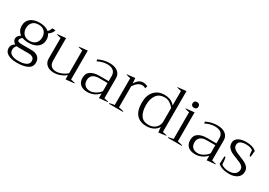

<svg xmlns="http://www.w3.org/2000/svg" viewBox="17 -1645 3833 2731"><g transform="rotate(30 1933.5 -279.0)"><path d="M480 13Q480 85 416 117.5Q352 150 241 150Q148 150 93 118Q38 86 38 26Q38 -32 95 -65Q72 -77 60.5 -96Q49 -115 49 -136Q49 -181 105 -215Q74 -236 57.5 -268.5Q41 -301 41 -343Q41 -420 95.5 -463.5Q150 -507 244 -507Q342 -507 397 -460Q412 -474 423 -494Q434 -514 434 -526H490Q485 -502 467.5 -477.5Q450 -453 420 -434Q447 -397 447 -343Q447 -266 392.5 -222.5Q338 -179 244 -179Q186 -179 141 -196Q123 -185 113.5 -171Q104 -157 104 -144Q104 -124 123.5 -118Q143 -112 188 -112H327Q404 -112 442 -79Q480 -46 480 13ZM110 -343Q110 -285 144.5 -247.5Q179 -210 244 -210Q309 -210 343.5 -247.5Q378 -285 378 -343Q378 -401 343.5 -438.5Q309 -476 244 -476Q179 -476 144.5 -438.5Q110 -401 110 -343ZM417 25Q417 -12 393.5 -31Q370 -50 311 -50H166Q143 -50 128 -54Q108 -36 101 -18Q94 0 94 22Q94 69 135.5 93Q177 117 247 117Q325 117 371 93.5Q417 70 417 25Z M1102 -13V-6L963 8V-61Q926 -31 875 -10.5Q824 10 769 10Q695 10 651 -27.5Q607 -65 607 -129V-467Q563 -475 537 -484V-490L676 -505V-139Q676 -77 706.5 -49Q737 -21 788 -21Q830 -21 879.5 -41.5Q929 -62 963 -94V-467Q921 -474 894 -484V-490L1032 -505V-29Q1073 -22 1102 -13Z M1160 -133Q1160 -209 1214 -243Q1268 -277 1351 -277H1507V-361Q1507 -419 1471 -447.5Q1435 -476 1370 -476Q1298 -476 1216 -435L1210 -463Q1248 -483 1296 -495Q1344 -507 1394 -507Q1479 -507 1527.5 -469Q1576 -431 1576 -367V-36Q1613 -29 1646 -20V-13L1507 1V-75Q1463 -28 1414.5 -9Q1366 10 1321 10Q1244 10 1202 -27Q1160 -64 1160 -133ZM1507 -114V-246H1368Q1298 -246 1263.5 -216.5Q1229 -187 1229 -134Q1229 -78 1261 -50Q1293 -22 1344 -22Q1389 -22 1436.5 -50Q1484 -78 1507 -114Z M1670 -9Q1701 -20 1751 -27V-467Q1707 -475 1681 -484V-490L1812 -505L1819 -422H1823Q1838 -456 1870.5 -481.5Q1903 -507 1943 -507Q1987 -507 2019 -487L2006 -448Q1982 -466 1951 -466Q1879 -466 1820 -373V-27Q1867 -20 1901 -9V0H1670Z M2067 -250Q2067 -371 2129.5 -439Q2192 -507 2296 -507Q2343 -507 2385.5 -492Q2428 -477 2467 -433V-670Q2423 -678 2397 -687V-693L2536 -708V-36Q2577 -29 2606 -20V-14L2484 3Q2478 -26 2474 -84Q2448 -37 2398.5 -13.5Q2349 10 2287 10Q2183 10 2125 -53.5Q2067 -117 2067 -250ZM2467 -171V-392Q2434 -431 2397.5 -453.5Q2361 -476 2315 -476Q2225 -476 2180.5 -413Q2136 -350 2136 -249Q2136 -143 2176.5 -82Q2217 -21 2305 -21Q2354 -21 2390.5 -41Q2427 -61 2447 -95.5Q2467 -130 2467 -171Z M2697 -601Q2697 -623 2710.5 -636Q2724 -649 2746 -649Q2768 -649 2781.5 -636Q2795 -623 2795 -601Q2795 -580 2781.5 -567Q2768 -554 2746 -554Q2724 -554 2710.5 -567Q2697 -580 2697 -601ZM2637 -9Q2662 -17 2718 -27V-466Q2674 -474 2648 -483V-489L2787 -504V-27Q2832 -21 2868 -9V0H2637Z M2929 -133Q2929 -209 2983 -243Q3037 -277 3120 -277H3276V-361Q3276 -419 3240 -447.5Q3204 -476 3139 -476Q3067 -476 2985 -435L2979 -463Q3017 -483 3065 -495Q3113 -507 3163 -507Q3248 -507 3296.5 -469Q3345 -431 3345 -367V-36Q3382 -29 3415 -20V-13L3276 1V-75Q3232 -28 3183.5 -9Q3135 10 3090 10Q3013 10 2971 -27Q2929 -64 2929 -133ZM3276 -114V-246H3137Q3067 -246 3032.5 -216.5Q2998 -187 2998 -134Q2998 -78 3030 -50Q3062 -22 3113 -22Q3158 -22 3205.5 -50Q3253 -78 3276 -114Z M3461 -48 3468 -174H3485Q3490 -161 3494.5 -123Q3499 -85 3500 -59Q3544 -21 3623 -21Q3689 -21 3724.5 -49.5Q3760 -78 3760 -126Q3760 -154 3742 -173Q3724 -192 3698 -205Q3672 -218 3626 -235Q3572 -255 3539 -272Q3506 -289 3482.5 -318Q3459 -347 3459 -390Q3459 -449 3509.5 -478Q3560 -507 3637 -507Q3744 -507 3803 -457L3794 -356H3776Q3770 -370 3766.5 -396.5Q3763 -423 3763 -446Q3739 -462 3713 -469Q3687 -476 3651 -476Q3594 -476 3561 -457Q3528 -438 3528 -397Q3528 -368 3546 -347.5Q3564 -327 3590.5 -314Q3617 -301 3665 -282Q3720 -261 3751.5 -244Q3783 -227 3806 -199Q3829 -171 3829 -130Q3829 -63 3778 -26.5Q3727 10 3647 10Q3526 10 3461 -48Z"/></g></svg>

Font: Trirong Light
Style: Regular
Weight: 300
Designer: Katatrad Team
Foundry: CadsonDemak
Version: Version 1.001